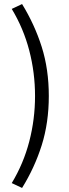

<svg xmlns="http://www.w3.org/2000/svg" viewBox="-20 -752 343 948"><path d="M89 176 38 152Q96 56 124.5 -53.5Q153 -163 153 -278Q153 -393 124.5 -502.5Q96 -612 38 -708L89 -732Q151 -631 186 -520.5Q221 -410 221 -278Q221 -146 186 -35Q151 76 89 176Z"/></svg>

Font: SourceSansPro
Style: Book
Weight: 400
Designer: Paul D. Hunt
Foundry: Adobe Systems Incorporated
Version: Version 2.021;PS 2.000;hotconv 1.0.86;makeotf.lib2.5.63406